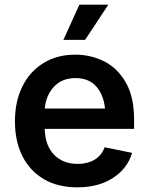

<svg xmlns="http://www.w3.org/2000/svg" viewBox="-20 -785 631 816"><path d="M308.6 11.2Q226.1 11.2 166.7 -23.4Q107.4 -58.1 75.4 -121.1Q43.5 -184.1 43.5 -269.5Q43.5 -353.5 75 -417.2Q106.4 -481 164.3 -516.8Q222.2 -552.7 300.3 -552.7Q366.7 -552.7 423.6 -523.7Q480.5 -494.6 515.1 -433.8Q549.8 -373 549.8 -277.3V-237.3H169.9Q172.4 -164.6 210.7 -126.5Q249 -88.4 310.1 -88.4Q352.1 -88.4 382.1 -106.4Q412.1 -124.5 424.8 -159.2L541.5 -135.3Q522 -69.3 460.7 -29.1Q399.4 11.2 308.6 11.2ZM170.4 -323.7H426.3Q420.4 -382.3 388.9 -417.7Q357.4 -453.1 300.8 -453.1Q242.7 -453.1 208.7 -415.8Q174.8 -378.4 170.4 -323.7ZM249.5 -615.7 317.4 -765.1H440.4L341.8 -615.7Z"/></svg>

Font: Inter-SemiBold
Style: Regular
Weight: 600
Designer: Rasmus Andersson
Foundry: rsms
Version: Version 4.000;git-a52131595